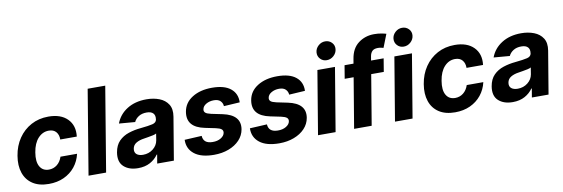

<svg xmlns="http://www.w3.org/2000/svg" viewBox="-56 -1195 4777 1628"><g transform="rotate(-10 2332.5 -381.0)"><path d="M259.9 10.7Q176.1 10.7 121.8 -25Q67.5 -60.7 46 -124.3Q24.5 -187.9 38.4 -270.6Q51.8 -354.4 95 -417.8Q138.1 -481.2 204.2 -516.9Q270.2 -552.6 353 -552.6Q459.9 -552.6 516.5 -495.4Q573.2 -438.2 561.8 -343.8H419.4Q420.1 -384.2 398.6 -409.4Q377.1 -434.7 335.9 -434.7Q282.7 -434.7 243.6 -392.4Q204.5 -350.1 192.1 -272.7Q179 -194.6 203.7 -151.8Q228.3 -109 281.2 -109Q320.7 -109 351.2 -132.8Q381.7 -156.6 396 -199.9H538.7Q524.5 -137.4 486.2 -89.8Q447.8 -42.3 390.3 -15.8Q332.7 10.7 259.9 10.7Z M874.3 -727.3 753.6 0H602.3L723 -727.3Z M1028.4 10.3Q950.6 10.3 905.9 -30.7Q861.2 -71.7 874.3 -152.3Q884.6 -213.1 919 -247.9Q953.5 -282.7 1003 -299Q1052.6 -315.3 1107.2 -320.3Q1179 -327.4 1211.1 -335.4Q1243.3 -343.4 1247.9 -369.3V-371.4Q1253.2 -405.2 1235.6 -423.7Q1218 -442.1 1179.7 -442.1Q1139.2 -442.1 1111.2 -424.4Q1083.1 -406.6 1070.7 -379.3L932.9 -390.6Q960.6 -465.2 1030 -508.9Q1099.4 -552.6 1197.8 -552.6Q1258.2 -552.6 1307.7 -533.4Q1357.2 -514.2 1383.2 -473.5Q1409.1 -432.9 1398.4 -367.9L1337 0H1193.5L1206.3 -75.6H1202.1Q1176.1 -37.6 1132.5 -13.7Q1088.8 10.3 1028.4 10.3ZM1089.1 -94.1Q1138.8 -94.1 1175.4 -123Q1212 -152 1219.5 -195L1228.7 -252.8Q1219.1 -246.8 1199.6 -242.4Q1180 -237.9 1158.6 -234.6Q1137.1 -231.2 1120.4 -228.3Q1079.5 -222.7 1052 -206Q1024.5 -189.3 1019.5 -157.3Q1014.9 -126.4 1034.3 -110.3Q1053.6 -94.1 1089.1 -94.1Z M1972.7 -389.9 1835.2 -381.4Q1833.8 -408.4 1815 -426.8Q1796.2 -445.3 1758.9 -445.3Q1721.2 -445.3 1692.3 -428.3Q1663.4 -411.2 1659.4 -384.6Q1656.2 -367.2 1668.3 -355.6Q1680.4 -344.1 1717 -335.9L1812.9 -316.1Q1967.7 -283.4 1948.2 -162.3Q1939.3 -110.1 1902.5 -71.2Q1865.8 -32.3 1808.8 -10.8Q1751.8 10.7 1682.5 10.7Q1571.4 10.7 1513.5 -35Q1455.6 -80.6 1457.7 -158L1605.5 -165.8Q1609.4 -99.1 1688.2 -98.4Q1730.5 -97.7 1760.1 -115.8Q1789.8 -133.9 1793.7 -160.5Q1796.5 -179.3 1783 -190.5Q1769.5 -201.7 1734.7 -209.2L1643.8 -228Q1487.9 -259.6 1509.6 -389.9Q1522.4 -466.3 1591.1 -509.4Q1659.8 -552.6 1761.4 -552.6Q1867.5 -552.6 1921.5 -508.9Q1975.5 -465.2 1972.7 -389.9Z M2534.4 -389.9 2397 -381.4Q2395.6 -408.4 2376.8 -426.8Q2358 -445.3 2320.7 -445.3Q2283 -445.3 2254.1 -428.3Q2225.1 -411.2 2221.2 -384.6Q2218 -367.2 2230.1 -355.6Q2242.2 -344.1 2278.8 -335.9L2374.6 -316.1Q2529.5 -283.4 2509.9 -162.3Q2501.1 -110.1 2464.3 -71.2Q2427.6 -32.3 2370.6 -10.8Q2313.6 10.7 2244.3 10.7Q2133.2 10.7 2075.3 -35Q2017.4 -80.6 2019.5 -158L2167.3 -165.8Q2171.2 -99.1 2250 -98.4Q2292.3 -97.7 2321.9 -115.8Q2351.6 -133.9 2355.5 -160.5Q2358.3 -179.3 2344.8 -190.5Q2331.3 -201.7 2296.5 -209.2L2205.6 -228Q2049.7 -259.6 2071.4 -389.9Q2084.2 -466.3 2152.9 -509.4Q2221.6 -552.6 2323.2 -552.6Q2429.3 -552.6 2483.3 -508.9Q2537.3 -465.2 2534.4 -389.9Z M2578.1 0 2669 -545.5H2820.3L2729.4 0ZM2762.4 -613.6Q2729 -613.6 2707 -637.1Q2685 -660.5 2687.5 -693.5Q2690.3 -726.6 2716.1 -750Q2741.8 -773.4 2775.2 -773.4Q2809.3 -773.4 2831.9 -750Q2854.4 -726.6 2851.2 -693.5Q2848 -660.5 2822.3 -637.1Q2796.5 -613.6 2762.4 -613.6Z M3239.3 -545.5 3220.5 -431.8H3112.2L3040.1 0H2888.8L2960.9 -431.8H2883.9L2902.7 -545.5H2979.8L2986.5 -584.9Q3000.7 -674 3058.9 -717.7Q3117.2 -761.4 3194.2 -761.4Q3229 -761.4 3257.3 -756Q3285.5 -750.7 3298.3 -746.4L3253.6 -632.8Q3244.7 -635.7 3232.4 -638.1Q3220.2 -640.6 3206.3 -640.6Q3173.3 -640.6 3157.7 -625.2Q3142 -609.7 3137.1 -582L3131 -545.5Z M3240.8 0 3331.7 -545.5H3483L3392 0ZM3425.1 -613.6Q3391.7 -613.6 3369.7 -637.1Q3347.7 -660.5 3350.1 -693.5Q3353 -726.6 3378.7 -750Q3404.5 -773.4 3437.9 -773.4Q3471.9 -773.4 3494.5 -750Q3517 -726.6 3513.8 -693.5Q3510.7 -660.5 3484.9 -637.1Q3459.2 -613.6 3425.1 -613.6Z M3757.8 10.7Q3674 10.7 3619.7 -25Q3565.3 -60.7 3543.9 -124.3Q3522.4 -187.9 3536.2 -270.6Q3549.7 -354.4 3592.9 -417.8Q3636 -481.2 3702.1 -516.9Q3768.1 -552.6 3850.9 -552.6Q3957.7 -552.6 4014.4 -495.4Q4071 -438.2 4059.7 -343.8H3917.3Q3918 -384.2 3896.5 -409.4Q3875 -434.7 3833.8 -434.7Q3780.5 -434.7 3741.5 -392.4Q3702.4 -350.1 3690 -272.7Q3676.8 -194.6 3701.5 -151.8Q3726.2 -109 3779.1 -109Q3818.5 -109 3849.1 -132.8Q3879.6 -156.6 3893.8 -199.9H4036.6Q4022.4 -137.4 3984 -89.8Q3945.7 -42.3 3888.1 -15.8Q3830.6 10.7 3757.8 10.7Z M4254.3 10.3Q4176.5 10.3 4131.7 -30.7Q4087 -71.7 4100.1 -152.3Q4110.4 -213.1 4144.9 -247.9Q4179.3 -282.7 4228.9 -299Q4278.4 -315.3 4333.1 -320.3Q4404.8 -327.4 4437 -335.4Q4469.1 -343.4 4473.7 -369.3V-371.4Q4479 -405.2 4461.5 -423.7Q4443.9 -442.1 4405.5 -442.1Q4365.1 -442.1 4337 -424.4Q4308.9 -406.6 4296.5 -379.3L4158.7 -390.6Q4186.4 -465.2 4255.9 -508.9Q4325.3 -552.6 4423.7 -552.6Q4484 -552.6 4533.6 -533.4Q4583.1 -514.2 4609 -473.5Q4634.9 -432.9 4624.3 -367.9L4562.9 0H4419.4L4432.2 -75.6H4427.9Q4402 -37.6 4358.3 -13.7Q4314.6 10.3 4254.3 10.3ZM4315 -94.1Q4364.7 -94.1 4401.3 -123Q4437.9 -152 4445.3 -195L4454.5 -252.8Q4445 -246.8 4425.4 -242.4Q4405.9 -237.9 4384.4 -234.6Q4362.9 -231.2 4346.2 -228.3Q4305.4 -222.7 4277.9 -206Q4250.4 -189.3 4245.4 -157.3Q4240.8 -126.4 4260.1 -110.3Q4279.5 -94.1 4315 -94.1Z"/></g></svg>

Font: Inter UI
Style: Bold Italic
Weight: 700
Italic angle: 9.39999°
Designer: Rasmus Andersson
Foundry: rsms
Version: 3.2;8d6f07862